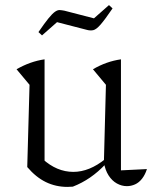

<svg xmlns="http://www.w3.org/2000/svg" viewBox="-20 -726 603 754"><path d="M455 -57 557 -62Q550 -40 538 -24.5Q526 -9 510.5 -2Q495 5 478 5Q458 5 439 -5.5Q420 -16 406.5 -37Q393 -58 388 -88L396 -393L345 -454Q398 -485 455 -493ZM266 7Q260 7 255 7.5Q250 8 245 8Q199 8 160 -11Q121 -30 87 -70L147 -102Q203 -51 268 -51Q331 -51 394 -102L395 -82Q366 -51 334 -29Q302 -7 266 7ZM87 -70 96 -393 45 -454Q99 -485 155 -493V-84ZM145 -587 131 -600Q155 -635 170 -653.5Q185 -672 195.5 -679.5Q206 -687 214.5 -686.5Q223 -686 233 -684L349 -654L408 -706L422 -693Q392 -649 375 -629.5Q358 -610 346 -607.5Q334 -605 320 -609L204 -639Z"/></svg>

Font: Piazzolla 24pt Light
Style: Regular
Weight: 300
Designer: Juan Pablo del Peral
Foundry: Huerta Tipografica
Version: Version 2.005